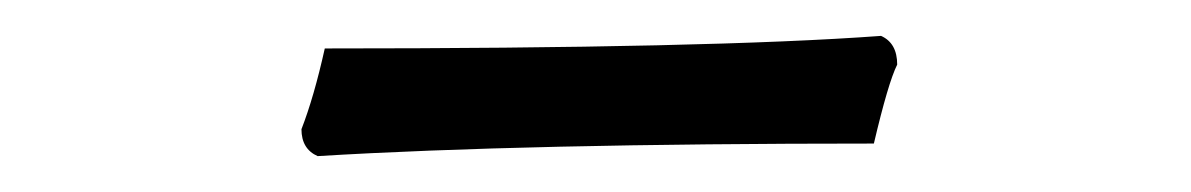

<svg xmlns="http://www.w3.org/2000/svg" viewBox="-20 -679 664 107"><path d="M161 -652Q376 -652 471 -659Q480 -655 480 -643Q475 -633 467 -599Q272 -599 157 -592Q148 -596 148 -607Q155 -625 161 -652Z"/></svg>

Font: Rosarivo
Style: Regular
Weight: 400
Designer: Pablo Ugerman
Foundry: Pablo Ugerman
Version: Version 1.003